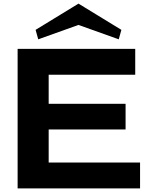

<svg xmlns="http://www.w3.org/2000/svg" viewBox="-20 -1049 874 1069"><path d="M78.1 0V-776.9H732.9V-632.8H251V-471.2H679.2V-328.1H251V-144H759.8V0ZM178.2 -882.8 417 -1028.8 655.8 -882.8 641.1 -830.1 417 -910.2 192.9 -830.1Z"/></svg>

Font: Sporting Grotesque
Style: Gras
Weight: 700
Designer: Lucas LE BIHAN
Foundry: Lucas LE BIHAN
Version: Version 1.001